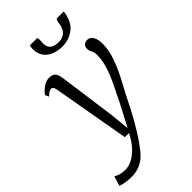

<svg xmlns="http://www.w3.org/2000/svg" viewBox="-359 -882 1215 1215"><g transform="rotate(-45 248.0 -275.0)"><path d="M102.5 -474.5Q99 -495 93 -501.5Q87 -508 78.5 -508Q69 -508 59.2 -501.5Q49.5 -495 35.5 -481.5L23.5 -507Q27 -513 41 -527.2Q55 -541.5 75.5 -553.8Q96 -566 119.5 -566Q142 -566 154.2 -557.8Q166.5 -549.5 172.2 -534.5Q178 -519.5 180.5 -499Q187 -452.5 193.5 -405.8Q200 -359 206.2 -312.2Q212.5 -265.5 219 -218.8Q225.5 -172 232 -125.5L246 11L327 -144.5Q346.5 -185.5 366 -224Q385.5 -262.5 401.5 -300.5Q417.5 -338.5 427.2 -377.2Q437 -416 437 -457Q437 -471.5 432.5 -482.2Q428 -493 423.5 -502.8Q419 -512.5 419 -523.5Q419 -545.5 430.2 -555.2Q441.5 -565 457.5 -565Q475 -565 487 -554.8Q499 -544.5 505.5 -525Q512 -505.5 512 -477.5Q512 -422 491 -362.5Q470 -303 440.8 -247Q411.5 -191 387 -145.5Q364.5 -99 343.5 -59Q322.5 -19 303.2 14.5Q284 48 267 75Q250 102 235.5 122.8Q221 143.5 209 158Q196 177.5 174.2 198.2Q152.5 219 120.2 233.2Q88 247.5 43 247.5Q21.5 247.5 -6.2 243.2Q-34 239 -49 232L-29.5 167.5Q-22 172 -1.8 179.8Q18.5 187.5 53 187.5Q78 187.5 108.5 173Q139 158.5 170.8 126Q202.5 93.5 230 39H193ZM239 -797Q245 -797 246.5 -791.5Q248 -786 248 -778Q248 -771 247 -762Q246 -753 246 -746Q246 -716 264.2 -699Q282.5 -682 321 -682Q349 -682 367.2 -692.8Q385.5 -703.5 395.5 -722.8Q405.5 -742 408 -767.5Q409 -778 412.5 -787.5Q416 -797 424 -797H481Q481 -793.5 481 -790Q481 -786.5 480 -782.5Q467 -711.5 422.5 -678.5Q378 -645.5 319.5 -645.5Q281 -645.5 248 -658.2Q215 -671 194.8 -698Q174.5 -725 174.5 -766.5Q174.5 -774 175.5 -781.8Q176.5 -789.5 178.5 -797Z"/></g></svg>

Font: Merriweather Light
Style: Italic
Weight: 300
Italic angle: -7.8°
Designer: Eben Sorkin
Foundry: Eben Sorkin
Version: Version 2.101